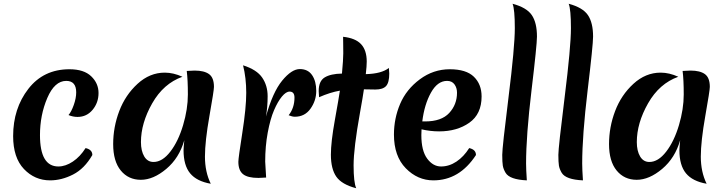

<svg xmlns="http://www.w3.org/2000/svg" viewBox="-20 -946 3862 1023"><path d="M193 -226Q193 -59 291 -59Q329 -59 368 -85Q407 -111 436 -157Q472 -149 472 -120Q430 -47 369 -16Q308 15 247 15Q165 15 107.5 -45.5Q50 -106 50 -221Q50 -368 131 -472.5Q212 -577 350 -577Q427 -577 466 -539.5Q505 -502 505 -450.5Q505 -399 473.5 -361Q442 -323 393 -323Q369 -323 345 -333Q360 -350 373 -386.5Q386 -423 386 -454Q386 -515 333 -515Q271 -515 232 -424Q193 -333 193 -226Z M731 -189Q731 -142 748.5 -112.5Q766 -83 798 -83Q845 -83 887.5 -138Q930 -193 955.5 -279Q981 -365 981 -442.5Q981 -520 975 -568Q1005 -570 1017 -570Q1068 -570 1094 -551Q1120 -532 1120 -483Q1120 -464 1096 -328.5Q1072 -193 1072 -111.5Q1072 -30 1103 33Q1028 20 993 -22.5Q958 -65 958 -145Q958 -159 962 -199Q935 -104 866 -46Q797 12 730.5 12Q664 12 623.5 -37.5Q583 -87 583 -178Q583 -269 615.5 -354.5Q648 -440 713 -499.5Q778 -559 858 -559Q904 -559 952 -537Q851 -501 791 -395.5Q731 -290 731 -189Z M1397 -325Q1433 -455 1483.5 -516.5Q1534 -578 1577.5 -578Q1621 -578 1643 -545.5Q1665 -513 1665 -461.5Q1665 -410 1634.5 -367Q1604 -324 1551 -324Q1537 -324 1518 -332Q1549 -371 1549 -426Q1549 -458 1523 -458Q1504 -458 1482 -431.5Q1460 -405 1440 -358.5Q1420 -312 1406.5 -239.5Q1393 -167 1393 -85Q1393 -75 1398 0Q1366 2 1357 2Q1300 2 1275 -18Q1250 -38 1250 -84Q1250 -104 1271 -238Q1292 -372 1292 -451.5Q1292 -531 1275 -598Q1348 -575 1377 -532.5Q1406 -490 1406 -433.5Q1406 -377 1397 -325Z M1919 -470Q1914 -434 1898 -345Q1864 -156 1864 -65Q1864 26 1878 57Q1801 37 1772 -4.5Q1743 -46 1743 -122Q1743 -189 1764 -305.5Q1785 -422 1791 -463Q1739 -454 1680 -428Q1678 -450 1678 -461Q1678 -514 1710 -533.5Q1742 -553 1802 -554Q1809 -629 1809 -662Q1809 -695 1808.5 -717Q1808 -739 1808 -750Q1874 -743 1904 -710.5Q1934 -678 1934 -618Q1934 -594 1929 -551Q2013 -553 2052 -584Q2054 -564 2054 -554Q2054 -506 2037 -487.5Q2020 -469 1980 -469Q1940 -469 1919 -470Z M2320 -246Q2272 -246 2226 -257Q2225 -247 2225 -226Q2225 -143 2256 -101Q2287 -59 2330 -59Q2373 -59 2412 -85Q2451 -111 2480 -157Q2516 -149 2516 -120Q2428 15 2289 15Q2205 15 2142 -49.5Q2079 -114 2079 -229Q2079 -315 2112 -392.5Q2145 -470 2217 -523.5Q2289 -577 2376.5 -577Q2464 -577 2505 -537Q2546 -497 2546 -432Q2546 -338 2480.5 -292Q2415 -246 2320 -246ZM2362 -515Q2311 -515 2276 -452Q2241 -389 2230 -299H2245Q2332 -299 2373.5 -344Q2415 -389 2415 -452Q2415 -478 2401.5 -496.5Q2388 -515 2362 -515Z M2711 -926Q2786 -906 2813.5 -865.5Q2841 -825 2841 -751Q2841 -707 2812 -465Q2783 -223 2783 -75Q2783 -43 2787 15Q2696 11 2674 -25Q2662 -45 2659 -63.5Q2656 -82 2656 -121Q2656 -160 2689.5 -428Q2723 -696 2723 -796Q2723 -896 2711 -926Z M3010 -926Q3085 -906 3112.5 -865.5Q3140 -825 3140 -751Q3140 -707 3111 -465Q3082 -223 3082 -75Q3082 -43 3086 15Q2995 11 2973 -25Q2961 -45 2958 -63.5Q2955 -82 2955 -121Q2955 -160 2988.5 -428Q3022 -696 3022 -796Q3022 -896 3010 -926Z M3373 -189Q3373 -142 3390.5 -112.5Q3408 -83 3440 -83Q3487 -83 3529.5 -138Q3572 -193 3597.5 -279Q3623 -365 3623 -442.5Q3623 -520 3617 -568Q3647 -570 3659 -570Q3710 -570 3736 -551Q3762 -532 3762 -483Q3762 -464 3738 -328.5Q3714 -193 3714 -111.5Q3714 -30 3745 33Q3670 20 3635 -22.5Q3600 -65 3600 -145Q3600 -159 3604 -199Q3577 -104 3508 -46Q3439 12 3372.5 12Q3306 12 3265.5 -37.5Q3225 -87 3225 -178Q3225 -269 3257.5 -354.5Q3290 -440 3355 -499.5Q3420 -559 3500 -559Q3546 -559 3594 -537Q3493 -501 3433 -395.5Q3373 -290 3373 -189Z"/></svg>

Font: Merienda One
Style: Regular
Weight: 400
Designer: Eduardo Rodriguez Tunni
Foundry: Eduardo Rodriguez Tunni
Version: Version 1.001